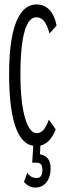

<svg xmlns="http://www.w3.org/2000/svg" viewBox="-20 -648 290 865"><path d="M139 197C185 197 208 157 208 112C208 74 194 54 160 47L162 8C192 1 213 -22 231 -65L200 -109C186 -69 170 -48 145 -48C105 -48 72 -136 72 -313C72 -496 101 -570 143 -570C167 -570 187 -557 203 -497L235 -533C222 -598 189 -628 144 -628C88 -628 20 -573 21 -308C22 -82 69 0 130 9L125 85H145C165 85 171 97 171 118C171 141 163 154 146 154C129 154 113 147 103 130L88 172C103 188 119 197 139 197Z"/></svg>

Font: Inconsolata UltraCondensed Thin
Style: Regular
Weight: 100
Width: 1
Monospace: yes
Designer: Raph Levien, Cyreal, Brenton Simpson
Foundry: Raph Levien, Cyreal, Google
Version: Version 3.100